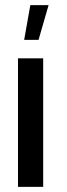

<svg xmlns="http://www.w3.org/2000/svg" viewBox="-20 -727 259 747"><path d="M148 0H50V-500H148ZM74 -572H130L169 -707H98Z"/></svg>

Font: Kulim Park SemiBold
Style: Regular
Weight: 600
Designer: Noponies / Dale Sattler
Foundry: Noponies
Version: Version 1.000; ttfautohint (v1.8.3)